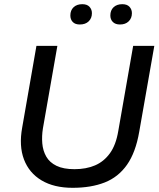

<svg xmlns="http://www.w3.org/2000/svg" viewBox="-20 -887 760 917"><path d="M327 10Q238 10 178.5 -25.5Q119 -61 94.5 -125.5Q70 -190 86 -278L154 -668H254L185 -274Q179 -237 182 -202Q185 -167 201 -139Q217 -111 250 -95Q283 -79 336 -79Q391 -79 433.5 -97Q476 -115 505 -155Q534 -195 545 -262L616 -668H717L645 -258Q628 -159 586.5 -100Q545 -41 480 -15.5Q415 10 327 10ZM553 -770Q531 -770 519 -782Q507 -794 507 -813Q507 -838 522.5 -852.5Q538 -867 564 -867Q587 -867 598.5 -854.5Q610 -842 610 -824Q610 -800 594.5 -785Q579 -770 553 -770ZM361 -770Q339 -770 327.5 -782Q316 -794 316 -813Q316 -838 331.5 -852.5Q347 -867 373 -867Q396 -867 407.5 -854.5Q419 -842 419 -824Q419 -800 403.5 -785Q388 -770 361 -770Z"/></svg>

Font: Gantari Medium
Style: Italic
Weight: 500
Italic angle: -10°
Designer: Anugrah Pasau
Foundry: Lafontype
Version: Version 1.000